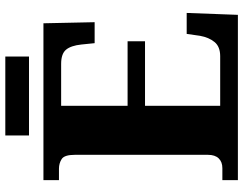

<svg xmlns="http://www.w3.org/2000/svg" viewBox="-114 -780 894 705"><g transform="rotate(-90 332.5 -427.0)"><path d="M24 0V-57H68Q91 -57 104 -70.5Q117 -84 117 -110V-599Q117 -637 101.5 -647Q86 -657 66 -657H24V-714H600L604 -526H527L522 -575Q518 -613 503 -631Q488 -649 451 -649H297V-405H534V-341H297V-65H479Q514 -65 531 -85.5Q548 -106 554 -139L561 -188H638L631 0ZM188 -767V-854H478V-767Z"/></g></svg>

Font: Noto Serif Sinhala ExtraBold
Style: Regular
Weight: 800
Designer: Jelle Bosma - Monotype Design Team
Foundry: Monotype Imaging Inc.
Version: Version 2.007; ttfautohint (v1.8.4.7-5d5b)